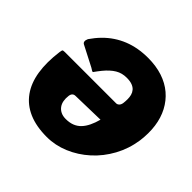

<svg xmlns="http://www.w3.org/2000/svg" viewBox="-184 -944 1146 1146"><g transform="rotate(45 389.0 -371.0)"><path d="M534 -458Q536 -474 536 -491Q536 -508 532 -523.5Q528 -539 517.5 -551.5Q507 -564 488.5 -571Q470 -578 442 -578Q422 -578 404.5 -573.5Q387 -569 371 -559.5Q355 -550 339 -535.5Q323 -521 307.5 -502Q292 -483 275 -459Q271 -458 266 -461Q261 -464 250 -471L120 -538Q102 -548 115 -577Q139 -612 166.5 -640Q194 -668 225.5 -689Q257 -710 292 -724Q327 -738 366 -745Q405 -752 448 -752Q516 -752 570.5 -734Q625 -716 665 -682Q705 -648 730 -600.5Q755 -553 763 -494.5Q771 -436 762 -369Q750 -288 712 -218.5Q674 -149 617.5 -98Q561 -47 493 -18.5Q425 10 354 10Q265 10 201.5 -17.5Q138 -45 99.5 -98.5Q61 -152 49 -228.5Q37 -305 50 -403Q52 -416 54 -420.5Q56 -425 72 -425H505Q515 -425 523.5 -433.5Q532 -442 534 -458ZM303 -285Q277 -285 273 -256Q270 -233 273.5 -213Q277 -193 288 -178Q299 -163 316.5 -154.5Q334 -146 358 -146Q390 -146 414 -155.5Q438 -165 455.5 -183.5Q473 -202 486 -229Q499 -256 508 -290Z"/></g></svg>

Font: Libre Franklin Thin Black
Style: Italic
Weight: 900
Italic angle: -8°
Version: Version 2.000